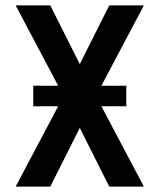

<svg xmlns="http://www.w3.org/2000/svg" viewBox="-20 -690 590 710"><path d="M38 0 195 -297H103V-373H195L38 -670H166L275 -453L384 -670H512L355 -373H447V-297H355L512 0H384L275 -217L166 0Z"/></svg>

Font: Lode
Style: Bold
Weight: 700
Monospace: yes
Designer: Belleve Invis
Foundry: Belleve Invis
Version: Version 29.2.0; ttfautohint (v1.8.3)